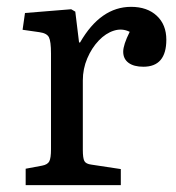

<svg xmlns="http://www.w3.org/2000/svg" viewBox="-20 -541 513 561"><path d="M55 0V-48L103 -57Q119 -60 124 -69.5Q129 -79 129 -105V-385Q129 -420 123 -432Q117 -444 95 -447L46 -454L53 -503L188 -514L200 -507L211 -417H214Q274 -521 363 -521Q410 -521 438 -495Q466 -469 466 -425Q466 -346 399 -346Q371 -346 355.5 -357.5Q340 -369 340 -390Q340 -410 359 -448Q337 -459 313 -451.5Q289 -444 268.5 -422.5Q248 -401 235 -370.5Q222 -340 222 -306V-103Q222 -79 226.5 -70.5Q231 -62 247 -60L333 -47V0Z"/></svg>

Font: Literata 12pt
Style: Regular
Weight: 400
Designer: Latin by Veronika Burian and Jose Scaglione. Greek by Irene Vlachou. Cyrillic by Vera Evstafieva.
Foundry: TypeTogether
Version: Version 3.002